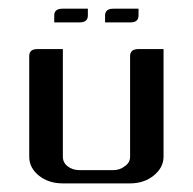

<svg xmlns="http://www.w3.org/2000/svg" viewBox="-20 -426 448 446"><path d="M106 -374V-390.1Q106 -405.8 125 -405.8H184.1V-390.1Q184.1 -374 165 -374ZM224.1 -374V-390.1Q224.1 -405.8 243.2 -405.8H301.8V-390.1Q301.8 -374 283.2 -374ZM47.9 -62V-295.9Q47.9 -312 66.9 -312H126V-62Q126 -48.3 137.2 -39.6Q148.4 -30.8 165 -30.8H243.2Q258.3 -30.8 270 -40Q282.2 -48.3 282.2 -62V-295.9Q282.2 -312 301.8 -312H359.9V-62Q359.9 -36.6 336.9 -18.1Q314.5 0 282.2 0H126Q92.8 0 70.3 -18.1Q47.9 -36.1 47.9 -62Z"/></svg>

Font: Hhenum
Style: Regular
Weight: 400
Designer: T. Christopher White
Version: Version 1.0